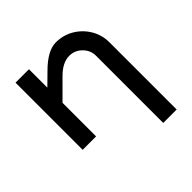

<svg xmlns="http://www.w3.org/2000/svg" viewBox="-181 -656 1011 1011"><g transform="rotate(-45 325.0 -150.0)"><path d="M475 200V-300Q475 -341 445.5 -370.5Q416 -400 375 -400Q325 -400 275 -350L175 -250V0H75V-500H175V-363L238 -425Q313 -500 375 -500Q430 -500 475.5 -473Q521 -446 548 -400.5Q575 -355 575 -300V200Z"/></g></svg>

Font: Monoikos Medium
Style: Regular
Weight: 500
Designer: Brian Krent
Version: Version 0.088